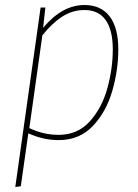

<svg xmlns="http://www.w3.org/2000/svg" viewBox="-20 -549 549 766"><path d="M142 -519H161L152 -438Q228 -529 317 -529Q383 -529 417.5 -483.5Q452 -438 452 -352Q452 -270 428 -186.5Q404 -103 350.5 -46.5Q297 10 214 10Q153 10 93 -17L63 194L41 197ZM430 -352Q430 -429 401.5 -469Q373 -509 317 -509Q269 -509 228 -482.5Q187 -456 149 -408L97 -38Q153 -11 214 -11Q290 -11 338.5 -65Q387 -119 408.5 -197.5Q430 -276 430 -352Z"/></svg>

Font: Fira Sans Condensed Thin
Style: Italic
Weight: 250
Width: 3
Italic angle: -8°
Designer: Carrois Corporate & Edenspiekermann AG
Foundry: Carrois Corporate GbR & Edenspiekermann AG
Version: Version 4.203